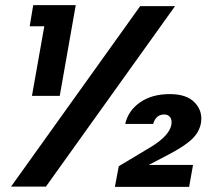

<svg xmlns="http://www.w3.org/2000/svg" viewBox="-20 -724 801 745"><path d="M22.9 0 523.9 -700.2H659.2L158.2 0ZM104 -352.1 151.9 -622.1H95.2L108.9 -704.1H273.9L211.9 -352.1ZM465.8 -243.2Q478 -295.4 523.9 -327.1Q569.8 -358.9 639.2 -358.9Q704.6 -358.9 735.8 -325.9Q767.1 -293 759.8 -247.1Q753.4 -210.9 724.1 -183.3Q694.8 -155.8 631.8 -123L557.1 -84H729L713.9 1H425.8L440.9 -79.1L568.8 -155.8Q637.2 -198.2 645 -240.2Q647.9 -258.8 640.1 -269.3Q632.3 -279.8 617.2 -279.8Q585 -279.8 574.2 -243.2Z"/></svg>

Font: SVN-Poppins SemiBold
Style: Italic
Weight: 600
Italic angle: -10°
Designer: Ninad Kale (Devanagari), Jonny Pinhorn (Latin)
Foundry: Indian Type Foundry
Version: Version 3.002 2017